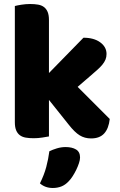

<svg xmlns="http://www.w3.org/2000/svg" viewBox="-20 -681 597 957"><path d="M527 -88Q522 -41 499.5 -16Q477 9 434 9Q402 9 377 -6.5Q352 -22 323 -59L224 -183V-1Q213 1 191.5 4.5Q170 8 148 8Q126 8 108.5 5Q91 2 79 -7Q67 -16 60.5 -31.5Q54 -47 54 -72V-651Q65 -654 86.5 -657.5Q108 -661 130 -661Q152 -661 169.5 -658Q187 -655 199 -646Q211 -637 217.5 -621.5Q224 -606 224 -581V-317L396 -493Q448 -493 479.5 -470Q511 -447 511 -412Q511 -397 506 -384.5Q501 -372 490.5 -359Q480 -346 463.5 -331.5Q447 -317 425 -298L367 -248ZM322 223Q305 241 285.5 248.5Q266 256 243 256Q205 256 179 233Q200 191 210.5 151.5Q221 112 226 73Q242 65 263.5 58.5Q285 52 307 52Q339 52 359 64Q379 76 379 104Q379 116 373.5 132.5Q368 149 360 165.5Q352 182 342 197.5Q332 213 322 223Z"/></svg>

Font: Baloo
Style: Regular
Weight: 400
Designer: Sarang Kulkarni and Ek Type
Foundry: Ek Type
Version: Version 1.443;PS 1.000;hotconv 16.6.51;makeotf.lib2.5.65220;